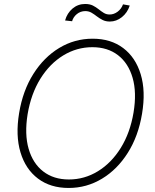

<svg xmlns="http://www.w3.org/2000/svg" viewBox="-20 -931 776 961"><path d="M323.7 9.8Q232.4 9.8 170.2 -37.1Q107.9 -84 82.5 -168.5Q57.1 -252.9 75.7 -365.2Q94.2 -477.5 147 -561Q199.7 -644.5 276.4 -690.9Q353 -737.3 443.8 -737.3Q534.7 -737.3 596.7 -690.4Q658.7 -643.6 684.3 -559.1Q710 -474.6 690.9 -361.3Q672.4 -249.5 619.6 -166Q566.9 -82.5 490.2 -36.4Q413.6 9.8 323.7 9.8ZM324.7 -32.7Q402.8 -32.7 470.2 -74Q537.6 -115.2 584.5 -190.7Q631.3 -266.1 648.4 -367.7Q665 -467.8 643.8 -541.3Q622.6 -614.7 570.6 -654.8Q518.6 -694.8 442.4 -694.8Q364.3 -694.8 296.6 -653.6Q229 -612.3 182.1 -536.9Q135.3 -461.4 118.2 -359.4Q102.1 -259.8 123.3 -186.3Q144.5 -112.8 196.5 -72.8Q248.5 -32.7 324.7 -32.7ZM529.8 -823.2Q508.8 -823.2 493.4 -831.1Q478 -838.9 464.8 -849.1Q451.7 -859.4 438 -867.4Q424.3 -875.5 406.2 -875.5Q382.3 -875 364.5 -860.4Q346.7 -845.7 340.8 -824.7L305.7 -828.6Q315.9 -865.2 343 -888.2Q370.1 -911.1 406.2 -911.1Q429.2 -911.1 445.1 -903.1Q460.9 -895 473.6 -884.8Q486.3 -874.5 499.3 -866.5Q512.2 -858.4 528.8 -858.4Q549.8 -858.4 568.6 -872.3Q587.4 -886.2 595.7 -909.2L629.4 -903.3Q617.7 -867.2 590.1 -845.2Q562.5 -823.2 529.8 -823.2Z"/></svg>

Font: Inter Tight ExtraLight
Style: Italic
Weight: 250
Italic angle: -9.39999°
Designer: Rasmus Andersson
Foundry: rsms
Version: Version 3.004